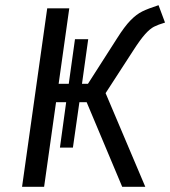

<svg xmlns="http://www.w3.org/2000/svg" viewBox="-20 -720 656 740"><path d="M494 -526 387 -361 540 0H451L314 -326H286L261 -151H211L235 -326H196L150 0H65L162 -688H247L206 -397H245L269 -569H320L296 -397H319L431 -572Q460 -618 483 -641.5Q506 -665 528.5 -676Q551 -687 591 -700L616 -633Q589 -625 573.5 -617Q558 -609 539.5 -588.5Q521 -568 494 -526Z"/></svg>

Font: FiraGO Book
Style: Italic
Weight: 350
Italic angle: -8°
Designer: bBox Type GmbH
Foundry: bBox Type GmbH
Version: Version 1.001